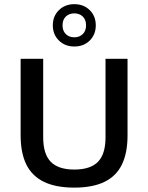

<svg xmlns="http://www.w3.org/2000/svg" viewBox="-20 -870 693 898"><path d="M327.5 7.5Q241 7.5 185.5 -19.5Q130 -46.5 103.2 -100.5Q76.5 -154.5 76.5 -237V-595H182V-227.5Q182 -149.5 217.5 -113.2Q253 -77 327.5 -77Q403 -77 438.2 -113.2Q473.5 -149.5 473.5 -227.5V-595H576.5V-237Q576.5 -154.5 550.2 -100.5Q524 -46.5 468.8 -19.5Q413.5 7.5 327.5 7.5ZM327.5 -652.5Q284 -652.5 255.5 -680.5Q227 -708.5 227 -751.5Q227 -794.5 255.5 -822.5Q284 -850.5 327.5 -850.5Q371.5 -850.5 399.8 -822.5Q428 -794.5 428 -751.5Q428 -708.5 399.8 -680.5Q371.5 -652.5 327.5 -652.5ZM327.5 -695.5Q351.5 -695.5 367 -710.5Q382.5 -725.5 382.5 -751.5Q382.5 -778 367 -792.8Q351.5 -807.5 327.5 -807.5Q303.5 -807.5 288 -792.8Q272.5 -778 272.5 -751.5Q272.5 -725.5 288 -710.5Q303.5 -695.5 327.5 -695.5Z"/></svg>

Font: Encode Sans SC Condensed Thin Medium
Style: Regular
Weight: 500
Version: Version 3.002